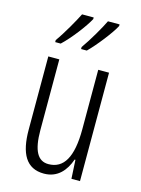

<svg xmlns="http://www.w3.org/2000/svg" viewBox="-118 -833 667 910"><g transform="rotate(15 216.0 -378.0)"><path d="M353 -758V-766H296C281 -734 238 -659 207 -616V-606H235C273 -643 334 -721 353 -758ZM226 -758V-766H169C152 -732 113 -662 80 -616V-606H107C150 -646 206 -720 226 -758ZM364 -532H311V-240C311 -103 273 -39 198 -39C146 -39 120 -84 120 -185V-532H66V-173C66 -56 102 10 189 10C257 10 294 -37 313 -92H317L322 0H364Z"/></g></svg>

Font: Noto Sans Thai Looped ExtraCondensed Light
Style: Regular
Weight: 300
Width: 2
Designer: Sasikarn Vongin, Ben Mitchell
Foundry: The Fontpad Ltd
Version: Version 1.001